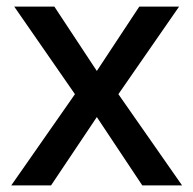

<svg xmlns="http://www.w3.org/2000/svg" viewBox="-20 -559 583 579"><path d="M206 -275 14 0H134L272 -206L409 0H529L337 -275L520 -539H400L272 -345L144 -539H23Z"/></svg>

Font: Noto Sans Arabic UI Md
Style: Regular
Weight: 500
Designer: Monotype Design Team, Nadine Chahine and Nizar Qandah
Foundry: Monotype Imaging Inc.
Version: Version 2.010